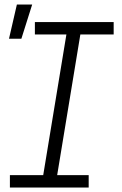

<svg xmlns="http://www.w3.org/2000/svg" viewBox="-20 -833 540 853"><path d="M24 0V-55H172L275 -680H135V-735H485V-680H337L234 -55H374V0ZM20 -661 55 -813H123L75 -661Z"/></svg>

Font: Iosevka Curly Light
Style: Italic
Weight: 300
Italic angle: -9°
Monospace: yes
Designer: Belleve Invis
Foundry: Belleve Invis
Version: Version 22.1.2; ttfautohint (v1.8.4)